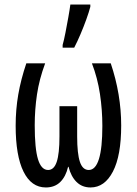

<svg xmlns="http://www.w3.org/2000/svg" viewBox="-20 -816 603 846"><path d="M182 10Q118 10 83.5 -60Q49 -130 49 -262Q49 -333 60.5 -399.5Q72 -466 96 -537H179Q153 -467 143 -400Q133 -333 133 -264Q133 -161 147.5 -114Q162 -67 192 -67Q218 -67 230 -103Q242 -139 242 -215V-348H320V-215Q320 -139 332 -103Q344 -67 371 -67Q431 -67 431 -261Q431 -331 420.5 -401.5Q410 -472 385 -537H468Q514 -400 514 -263Q514 -130 477.5 -60Q441 10 379 10Q342 10 317.5 -14Q293 -38 282 -81H280Q270 -38 245.5 -14Q221 10 182 10ZM256 -618Q262 -639 268.5 -672.5Q275 -706 281 -739.5Q287 -773 290 -796H378V-786Q372 -763 360.5 -731Q349 -699 335 -666Q321 -633 307 -606H256Z"/></svg>

Font: Noto Sans Mono SemiCondensed
Style: Regular
Weight: 400
Width: 4
Designer: Monotype Design Team
Foundry: Monotype Imaging Inc.
Version: Version 2.014